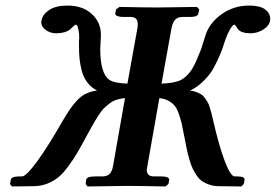

<svg xmlns="http://www.w3.org/2000/svg" viewBox="-20 -672 995 693"><path d="M851.1 1 771 0Q752.4 0 737.3 -4.9Q722.2 -9.8 710.9 -17.1Q699.7 -24.4 690.4 -37.8Q681.2 -51.3 675 -64.5Q668.9 -77.6 663.1 -98.1Q657.2 -118.7 653.6 -136.2Q649.9 -153.8 645 -180.2Q639.2 -210.4 635.7 -226.6Q631.8 -243.2 625 -262.2Q618.2 -281.2 609.6 -291.3Q601.1 -301.3 587.4 -308.6Q573.7 -315.9 555.2 -317.9L512.2 -74.2Q509.8 -62 509.8 -60.1Q509.8 -46.9 516.1 -41Q522.5 -35.2 537.1 -35.2H563Q575.7 -35.2 583.5 -32Q591.3 -28.8 590.8 -22.9L587.9 -7.8L577.1 1Q477.1 -1 438 -1L295.9 1L289.1 -7.8L291 -22.9Q292.5 -35.2 323.2 -35.2H349.1Q367.2 -35.2 376.2 -44.9Q385.3 -54.7 388.2 -74.2L431.2 -317.9Q414.6 -316.4 400.9 -312Q387.2 -307.6 375 -298.3Q362.8 -289.1 354 -280Q345.2 -271 333.7 -252.9Q322.3 -234.9 314.5 -220.7Q308.1 -210 292 -180.2Q272 -142.6 258.5 -119.9Q245.1 -97.2 226.3 -71.5Q207.5 -45.9 190.7 -32.2Q173.8 -18.6 151.4 -9.5Q128.9 -0.5 103 0L22.9 1L16.1 -7.8L19 -22.9Q20.5 -35.2 49.8 -35.2H59.1Q74.2 -35.2 113.8 -89.1Q153.3 -143.1 208 -238.8Q224.1 -265.6 232.7 -278.1Q241.2 -290.5 256.6 -307.9Q272 -325.2 289.8 -333.7Q307.6 -342.3 330.1 -345.2Q309.1 -356 295.2 -374.5Q281.2 -393.1 275.1 -416.7Q269 -440.4 267.1 -460.4Q265.1 -480.5 265.1 -505.9V-529.8Q266.1 -530.8 266.1 -533.2Q266.1 -552.7 262.5 -567.9Q258.8 -583 253.9 -583Q250 -583 233.9 -566.9H234.9Q215.3 -551.8 183.1 -551.8Q162.1 -551.8 145.5 -563.5Q128.9 -575.2 128.9 -591.8Q128.9 -596.2 129.9 -598.1Q133.3 -619.6 157.2 -635.7Q181.2 -651.9 224.1 -651.9Q278.3 -651.9 311.3 -621.6Q344.2 -591.3 344.2 -546.9V-543Q341.8 -504.9 341.8 -496.1Q341.8 -406.2 375 -383.8Q391.6 -372.1 439.9 -370.1L476.1 -570.8Q477.1 -576.7 477.1 -585.9Q477.1 -610.8 451.2 -610.8H424.8Q412.1 -610.8 403.8 -614Q395.5 -617.2 396 -623L398.9 -638.2L411.1 -647Q509.8 -645 548.8 -645L690.9 -647L699.2 -638.2L695.8 -623Q694.3 -610.8 665 -610.8H639.2Q621.6 -610.8 612.3 -600.8Q603 -590.8 599.1 -570.8L563 -370.1Q611.8 -372.1 633.8 -383.8Q649.9 -392.6 663.6 -409.4Q677.2 -426.3 688.5 -452.4Q699.7 -478.5 706.1 -495.1Q710.4 -508.3 721.2 -543Q735.4 -588.9 779.3 -620.4Q823.2 -651.9 878.9 -651.9Q918.5 -651.9 936.8 -638.2Q955.1 -624.5 955.1 -605V-598.1Q951.7 -578.6 929.9 -565.2Q908.2 -551.8 884.8 -551.8Q850.6 -551.8 838.9 -566.9Q829.1 -583 826.2 -583Q820.3 -583 810.5 -566.7Q800.8 -550.3 793.9 -529.8L780.8 -491.2Q775.9 -477.5 763.7 -451.4Q751.5 -425.3 739.5 -408.4Q727.5 -391.6 708 -373.5Q688.5 -355.5 666 -345.2Q679.2 -343.8 689.7 -339.4Q700.2 -335 707.3 -330.6Q714.4 -326.2 720.9 -316.4Q727.5 -306.6 730.7 -301Q733.9 -295.4 738 -281.2Q742.2 -267.1 743.7 -261.5Q745.1 -255.9 749 -238.8Q771 -143.1 791.5 -89.8Q812.5 -35.2 827.1 -35.2H835.9Q864.3 -35.2 862.8 -22.9L859.9 -7.8Z"/></svg>

Font: Linux Libertine G
Style: Semibold Italic
Weight: 600
Italic angle: -11.5°
Designer: Philipp H. Poll
Foundry: Philipp H. Poll
Version: Version 5.1.1